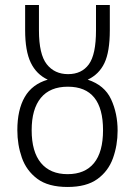

<svg xmlns="http://www.w3.org/2000/svg" viewBox="-20 -734 540 764"><path d="M249 10Q172 10 128.5 -22.5Q85 -55 67 -106.5Q49 -158 49 -216Q49 -297 78.5 -348Q108 -399 170 -417Q125 -438 102.5 -484.5Q80 -531 80 -614V-714H135V-613Q135 -518 166 -478.5Q197 -439 251 -439Q305 -439 333.5 -478Q362 -517 362 -613V-714H417V-614Q417 -528 395.5 -483Q374 -438 329 -417Q396 -395 422 -339Q448 -283 448 -214Q448 -156 429.5 -104.5Q411 -53 367.5 -21.5Q324 10 249 10ZM249 -41Q318 -41 354 -85Q390 -129 390 -216Q390 -389 250 -389Q179 -389 142.5 -344.5Q106 -300 106 -216Q106 -130 143 -85.5Q180 -41 249 -41Z"/></svg>

Font: Noto Sans Mono ExtraCondensed Light
Style: Regular
Weight: 300
Width: 2
Designer: Monotype Design Team
Foundry: Monotype Imaging Inc.
Version: Version 2.014; ttfautohint (v1.8.4.7-5d5b)